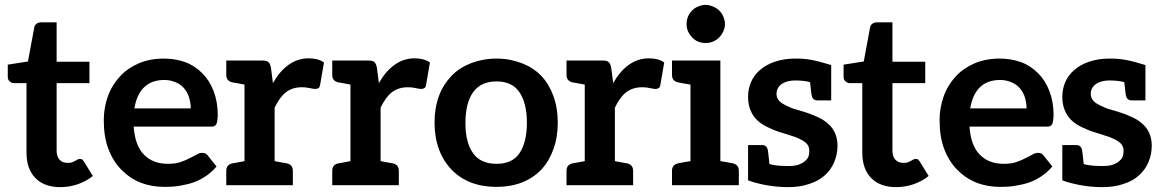

<svg xmlns="http://www.w3.org/2000/svg" viewBox="-20 -762 4772 790"><path d="M228 8C253 8 277 4 300 -4C323 -12 344 -23 362 -38L325 -98C322 -102 320 -104 318 -106C316 -108 312 -108 308 -108C305 -108 303 -108 300 -106C297 -104 293 -102 289 -100C285 -98 281 -96 276 -94C271 -92 265 -92 257 -92C244 -92 233 -96 225 -105C217 -114 213 -126 213 -142V-420H348V-508H213V-670H149C142 -670 135 -668 130 -664C125 -660 122 -656 121 -649L95 -509L12 -496V-446C12 -437 15 -431 20 -427C25 -423 30 -420 37 -420H89V-134C89 -90 101 -55 125 -30C149 -5 184 8 228 8Z M654 -521C616 -521 580 -514 550 -501C520 -488 494 -470 473 -447C452 -424 435 -397 424 -366C413 -335 407 -303 407 -268C407 -223 413 -183 426 -149C439 -115 457 -86 480 -63C503 -40 529 -22 560 -10C591 2 623 7 659 7C677 7 696 6 715 3C734 0 753 -4 772 -10C790 -16 808 -25 825 -36C842 -47 857 -61 871 -77L835 -122C832 -126 830 -128 826 -130C822 -132 817 -133 812 -133C804 -133 797 -131 789 -126C781 -121 771 -117 760 -111C749 -105 737 -100 722 -95C708 -90 691 -88 671 -88C630 -88 598 -100 573 -125C548 -150 534 -188 530 -241H847C853 -241 857 -241 861 -243C865 -245 868 -247 870 -251C872 -254 873 -259 874 -265C875 -271 876 -280 876 -289C876 -326 870 -358 859 -387C848 -416 833 -440 813 -460C793 -480 770 -496 743 -506C716 -516 686 -521 654 -521ZM656 -433C674 -433 690 -429 704 -423C718 -417 729 -409 738 -398C747 -387 754 -375 758 -361C762 -347 765 -332 765 -316H533C539 -353 552 -382 572 -402C592 -422 620 -433 656 -433Z M1250 -522C1219 -522 1192 -513 1167 -495C1142 -477 1121 -452 1103 -420L1095 -482C1093 -493 1090 -501 1085 -506C1080 -511 1072 -513 1059 -513H986H911V-454C911 -437 919 -427 936 -423C944 -422 943 -422 986 -414V-99C943 -91 944 -91 936 -90C919 -86 911 -76 911 -59V0H986H1110H1185V-59C1185 -76 1177 -86 1160 -90C1152 -91 1153 -91 1110 -99V-319C1123 -346 1138 -368 1156 -382C1174 -396 1196 -403 1222 -403C1236 -403 1248 -401 1257 -399C1266 -397 1272 -396 1277 -396C1283 -396 1288 -398 1291 -400C1294 -402 1296 -406 1297 -412L1313 -505C1296 -517 1275 -522 1250 -522Z M1686 -522C1655 -522 1628 -513 1603 -495C1578 -477 1557 -452 1539 -420L1531 -482C1529 -493 1526 -501 1521 -506C1516 -511 1508 -513 1495 -513H1422H1347V-454C1347 -437 1355 -427 1372 -423C1380 -422 1379 -422 1422 -414V-99C1379 -91 1380 -91 1372 -90C1355 -86 1347 -76 1347 -59V0H1422H1546H1621V-59C1621 -76 1613 -86 1596 -90C1588 -91 1589 -91 1546 -99V-319C1559 -346 1574 -368 1592 -382C1610 -396 1632 -403 1658 -403C1672 -403 1684 -401 1693 -399C1702 -397 1708 -396 1713 -396C1719 -396 1724 -398 1727 -400C1730 -402 1732 -406 1733 -412L1749 -505C1732 -517 1711 -522 1686 -522Z M2023 -521C1985 -521 1949 -514 1918 -502C1887 -490 1860 -473 1838 -450C1816 -427 1798 -400 1786 -367C1774 -334 1768 -298 1768 -258C1768 -217 1774 -181 1786 -148C1798 -115 1816 -87 1838 -64C1860 -41 1887 -23 1918 -11C1949 1 1985 7 2023 7C2061 7 2096 1 2127 -11C2158 -23 2185 -41 2207 -64C2229 -87 2245 -115 2257 -148C2269 -181 2275 -217 2275 -258C2275 -298 2269 -334 2257 -367C2245 -400 2229 -427 2207 -450C2185 -473 2158 -490 2127 -502C2096 -514 2061 -521 2023 -521ZM2023 -88C1980 -88 1948 -102 1927 -131C1906 -160 1895 -201 1895 -256C1895 -311 1906 -354 1927 -383C1948 -412 1980 -427 2023 -427C2066 -427 2097 -412 2117 -383C2137 -354 2148 -312 2148 -257C2148 -202 2137 -160 2117 -131C2097 -102 2066 -88 2023 -88Z M2650 -522C2619 -522 2592 -513 2567 -495C2542 -477 2521 -452 2503 -420L2495 -482C2493 -493 2490 -501 2485 -506C2480 -511 2472 -513 2459 -513H2386H2311V-454C2311 -437 2319 -427 2336 -423C2344 -422 2343 -422 2386 -414V-99C2343 -91 2344 -91 2336 -90C2319 -86 2311 -76 2311 -59V0H2386H2510H2585V-59C2585 -76 2577 -86 2560 -90C2552 -91 2553 -91 2510 -99V-319C2523 -346 2538 -368 2556 -382C2574 -396 2596 -403 2622 -403C2636 -403 2648 -401 2657 -399C2666 -397 2672 -396 2677 -396C2683 -396 2688 -398 2691 -400C2694 -402 2696 -406 2697 -412L2713 -505C2696 -517 2675 -522 2650 -522Z M2995 -90C2994 -90 2992 -91 2989 -91C2986 -91 2981 -93 2974 -94C2967 -95 2956 -97 2944 -99V-513H2821H2745V-454C2745 -437 2753 -427 2770 -423C2771 -423 2773 -422 2776 -422C2779 -422 2784 -420 2791 -419C2798 -418 2809 -416 2821 -414V-99C2809 -97 2798 -95 2791 -94C2784 -93 2779 -92 2776 -91C2773 -91 2771 -90 2770 -90C2753 -86 2745 -76 2745 -59V0H2821H2944H3020V-59C3020 -76 3012 -86 2995 -90ZM2963 -663C2963 -674 2960 -684 2956 -694C2952 -704 2946 -712 2939 -719C2932 -726 2924 -731 2914 -735C2904 -739 2894 -742 2883 -742C2872 -742 2862 -739 2852 -735C2842 -731 2835 -726 2828 -719C2821 -712 2815 -704 2811 -694C2807 -684 2805 -674 2805 -663C2805 -652 2807 -642 2811 -633C2815 -624 2821 -615 2828 -608C2835 -601 2842 -595 2852 -591C2862 -587 2872 -585 2883 -585C2894 -585 2904 -587 2914 -591C2924 -595 2932 -601 2939 -608C2946 -615 2952 -624 2956 -633C2960 -642 2963 -652 2963 -663Z M3415 -216C3408 -231 3399 -243 3387 -253C3375 -264 3362 -272 3347 -279C3332 -286 3316 -293 3300 -298C3284 -303 3269 -308 3254 -312C3239 -316 3226 -322 3214 -328C3202 -334 3193 -339 3186 -347C3179 -355 3175 -364 3175 -375C3175 -392 3182 -406 3196 -416C3210 -426 3229 -431 3253 -431C3276 -431 3300 -428 3313 -424C3317 -385 3319 -373 3320 -368C3323 -356 3330 -349 3343 -349H3384H3396H3400V-494H3401C3329 -516 3301 -521 3251 -521C3219 -521 3192 -516 3168 -508C3144 -500 3123 -488 3107 -474C3091 -460 3078 -443 3070 -424C3062 -405 3058 -385 3058 -364C3058 -341 3062 -322 3069 -306C3076 -290 3085 -277 3097 -266C3109 -255 3123 -246 3138 -239C3153 -232 3168 -225 3184 -220C3200 -215 3216 -210 3231 -205C3246 -201 3259 -196 3271 -190C3283 -184 3293 -178 3300 -170C3307 -162 3310 -153 3310 -141C3310 -133 3309 -125 3306 -117C3303 -109 3298 -104 3291 -98C3284 -92 3276 -88 3265 -84C3255 -81 3242 -79 3227 -79C3205 -79 3173 -79 3146 -87C3142 -127 3140 -141 3139 -146C3136 -158 3129 -165 3116 -165H3075H3063H3058V-70V-20C3095 -6 3157 8 3221 8C3254 8 3284 4 3309 -5C3335 -13 3356 -25 3373 -40C3390 -55 3403 -73 3412 -94C3421 -115 3426 -138 3426 -163C3426 -184 3422 -201 3415 -216Z M3667 8C3692 8 3716 4 3739 -4C3762 -12 3783 -23 3801 -38L3764 -98C3761 -102 3759 -104 3757 -106C3755 -108 3751 -108 3747 -108C3744 -108 3742 -108 3739 -106C3736 -104 3732 -102 3728 -100C3724 -98 3720 -96 3715 -94C3710 -92 3704 -92 3696 -92C3683 -92 3672 -96 3664 -105C3656 -114 3652 -126 3652 -142V-420H3787V-508H3652V-670H3588C3581 -670 3574 -668 3569 -664C3564 -660 3561 -656 3560 -649L3534 -509L3451 -496V-446C3451 -437 3454 -431 3459 -427C3464 -423 3469 -420 3476 -420H3528V-134C3528 -90 3540 -55 3564 -30C3588 -5 3623 8 3667 8Z M4093 -521C4055 -521 4019 -514 3989 -501C3959 -488 3933 -470 3912 -447C3891 -424 3874 -397 3863 -366C3852 -335 3846 -303 3846 -268C3846 -223 3852 -183 3865 -149C3878 -115 3896 -86 3919 -63C3942 -40 3968 -22 3999 -10C4030 2 4062 7 4098 7C4116 7 4135 6 4154 3C4173 0 4192 -4 4211 -10C4229 -16 4247 -25 4264 -36C4281 -47 4296 -61 4310 -77L4274 -122C4271 -126 4269 -128 4265 -130C4261 -132 4256 -133 4251 -133C4243 -133 4236 -131 4228 -126C4220 -121 4210 -117 4199 -111C4188 -105 4176 -100 4161 -95C4147 -90 4130 -88 4110 -88C4069 -88 4037 -100 4012 -125C3987 -150 3973 -188 3969 -241H4286C4292 -241 4296 -241 4300 -243C4304 -245 4307 -247 4309 -251C4311 -254 4312 -259 4313 -265C4314 -271 4315 -280 4315 -289C4315 -326 4309 -358 4298 -387C4287 -416 4272 -440 4252 -460C4232 -480 4209 -496 4182 -506C4155 -516 4125 -521 4093 -521ZM4095 -433C4113 -433 4129 -429 4143 -423C4157 -417 4168 -409 4177 -398C4186 -387 4193 -375 4197 -361C4201 -347 4204 -332 4204 -316H3972C3978 -353 3991 -382 4011 -402C4031 -422 4059 -433 4095 -433Z M4708 -216C4701 -231 4692 -243 4680 -253C4668 -264 4655 -272 4640 -279C4625 -286 4609 -293 4593 -298C4577 -303 4562 -308 4547 -312C4532 -316 4519 -322 4507 -328C4495 -334 4486 -339 4479 -347C4472 -355 4468 -364 4468 -375C4468 -392 4475 -406 4489 -416C4503 -426 4522 -431 4546 -431C4569 -431 4593 -428 4606 -424C4610 -385 4612 -373 4613 -368C4616 -356 4623 -349 4636 -349H4677H4689H4693V-494H4694C4622 -516 4594 -521 4544 -521C4512 -521 4485 -516 4461 -508C4437 -500 4416 -488 4400 -474C4384 -460 4371 -443 4363 -424C4355 -405 4351 -385 4351 -364C4351 -341 4355 -322 4362 -306C4369 -290 4378 -277 4390 -266C4402 -255 4416 -246 4431 -239C4446 -232 4461 -225 4477 -220C4493 -215 4509 -210 4524 -205C4539 -201 4552 -196 4564 -190C4576 -184 4586 -178 4593 -170C4600 -162 4603 -153 4603 -141C4603 -133 4602 -125 4599 -117C4596 -109 4591 -104 4584 -98C4577 -92 4569 -88 4558 -84C4548 -81 4535 -79 4520 -79C4498 -79 4466 -79 4439 -87C4435 -127 4433 -141 4432 -146C4429 -158 4422 -165 4409 -165H4368H4356H4351V-70V-20C4388 -6 4450 8 4514 8C4547 8 4577 4 4602 -5C4628 -13 4649 -25 4666 -40C4683 -55 4696 -73 4705 -94C4714 -115 4719 -138 4719 -163C4719 -184 4715 -201 4708 -216Z"/></svg>

Font: SVN-Aleo
Style: Bold
Weight: 700
Designer: Alessio Laiso
Version: Version 1.2.2